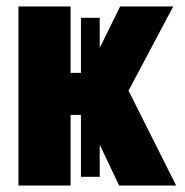

<svg xmlns="http://www.w3.org/2000/svg" viewBox="-20 -573 570 593"><path d="M37 0V-553H198V-348H230V-518H288V-425L351 -553H515L377 -293L524 0H348L288 -126V-27H230V-218H198V0Z"/></svg>

Font: Noto Sans Mono Condensed Black
Style: Regular
Weight: 900
Width: 3
Designer: Monotype Design Team
Foundry: Monotype Imaging Inc.
Version: Version 2.014